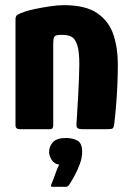

<svg xmlns="http://www.w3.org/2000/svg" viewBox="-20 -500 504 743"><path d="M57 0Q40 0 40 -15Q40 -118 40 -220.5Q40 -323 40 -426Q40 -438 48 -443Q56 -448 79 -456Q91 -460 117 -465.5Q143 -471 173 -475.5Q203 -480 227 -480Q312 -480 357 -448.5Q402 -417 419 -365.5Q436 -314 436 -252Q436 -217 434.5 -178.5Q433 -140 430 -101.5Q427 -63 423 -28Q421 -7 416.5 -3.5Q412 0 396 0H302Q286 0 280.5 -4Q275 -8 276 -21Q276 -25 278 -53Q280 -81 282 -119.5Q284 -158 285.5 -194Q287 -230 287 -250Q287 -301 279 -325.5Q271 -350 257 -357.5Q243 -365 223 -365Q216 -365 211.5 -365Q207 -365 203 -364Q193 -363 189.5 -356Q186 -349 186 -332Q186 -294 186 -241.5Q186 -189 186 -131Q186 -73 186 -15Q186 0 174 0ZM298 88Q298 110 289 134.5Q280 159 268 181Q256 203 247 216Q242 223 234 223Q221 223 209 223Q197 223 185 223Q177 223 177 220Q177 217 181 207Q186 196 194 173Q202 150 209 137Q189 134 179.5 118Q170 102 170 89Q170 66 185 50Q200 34 235 34Q261 34 279.5 44Q298 54 298 88Z"/></svg>

Font: Glory ExtraBold
Style: Regular
Weight: 800
Designer: Robert Leuschke
Foundry: Robert Leuschke
Version: Version 1.011